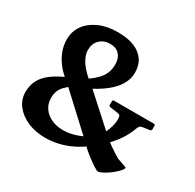

<svg xmlns="http://www.w3.org/2000/svg" viewBox="-169 -946 1182 1163"><g transform="rotate(30 422.0 -365.0)"><path d="M659.9 30.1Q649.8 32.5 641.8 27.9Q618.7 15.1 590.4 -5.3Q562.1 -25.6 535.2 -48.9Q508.2 -72.2 487.9 -94.5L225.6 -337.6Q158.5 -387.8 123.9 -446.5Q89.3 -505.2 89.3 -568.9Q89.3 -626.2 120.7 -669.2Q152.1 -712.2 207.9 -736.7Q263.7 -761.1 337 -761.1Q438.5 -761.1 493.4 -718.9Q548.2 -676.6 548.2 -598.9Q548.2 -556.5 525.4 -516.7Q502.5 -476.9 457.2 -441Q411.9 -405.1 343.7 -372L298.4 -411.8Q343.1 -441.1 369.9 -467.4Q396.6 -493.7 408.3 -521.7Q419.9 -549.7 419.9 -583Q419.9 -626.3 396.5 -651.5Q373.1 -676.7 332.9 -676.7Q288.1 -676.7 260.1 -649.6Q232.2 -622.6 232.2 -578.5Q232.2 -536.1 264.3 -491Q296.5 -445.9 356.7 -402.4L597.6 -184.5Q621.1 -163.3 653 -140.9Q684.9 -118.6 719.6 -98L780.2 -77.1Q789 -74.1 785.6 -65.5Q779.3 -53.8 764.9 -39.6Q750.6 -25.3 732.1 -11Q713.6 3.3 694.8 14.1Q676 24.9 659.9 30.1ZM272.2 13.5Q204.2 13.5 149.6 -10.2Q95 -33.8 63.3 -74.8Q31.6 -115.8 31.6 -167.1Q31.6 -215.9 52 -253.7Q72.3 -291.5 116.5 -322.7Q160.6 -353.9 231.7 -382L262.8 -339Q233.7 -318.9 216.4 -300.2Q199 -281.5 191.4 -260.8Q183.8 -240 183.8 -214Q183.8 -175.4 204 -145.2Q224.3 -115 260.1 -97.8Q296 -80.6 342.1 -80.6Q382.4 -80.6 422 -92.3Q461.6 -104 502.4 -127.5L555 -98.3Q498.9 -45.6 424.6 -16Q350.2 13.5 272.2 13.5ZM540.9 -150.9Q570 -189.8 584.8 -229.1Q599.7 -268.5 599.9 -307.6Q598.8 -325.4 593.4 -330.5Q588 -335.6 573.7 -337.2L523.2 -344.4Q513.2 -346 513.2 -355.6V-379.9Q513.2 -389.9 522.8 -389.9H801.1Q811.1 -389.9 811.1 -380.3V-356Q811.1 -346 801.6 -344.4L757.8 -338.2Q740 -335.4 734.1 -329.6Q728.2 -323.8 723.6 -310.5Q706.7 -262.1 676.1 -218.3Q645.6 -174.6 598.7 -129.8Z"/></g></svg>

Font: Hahmlet
Style: Regular
Weight: 400
Designer: Minjoo Ham & Mark Frömberg
Foundry: hypertype
Version: Version 1.002